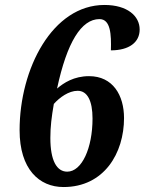

<svg xmlns="http://www.w3.org/2000/svg" viewBox="-20 -744 583 774"><path d="M236 10C400 10 480 -127 480 -268C480 -360 435 -437 339 -437C278 -437 237 -410 210 -387C250 -574 308 -667 381 -667C426 -667 429 -605 427 -541C500 -541 543 -573 543 -625C543 -679 494 -724 401 -724C192 -724 59 -468 59 -219C59 -62 138 10 236 10ZM251 -52C209 -52 183 -96 183 -188C183 -234 188 -273 197 -325C220 -351 257 -378 293 -378C332 -378 353 -338 353 -266C353 -147 310 -52 251 -52Z"/></svg>

Font: Noto Serif Tamil Condensed
Style: Bold Italic
Weight: 700
Width: 3
Italic angle: -12°
Designer: Indian Type Foundry, Tom Grace, and the Monotype Design Team
Foundry: Monotype Imaging Inc.
Version: Version 2.003